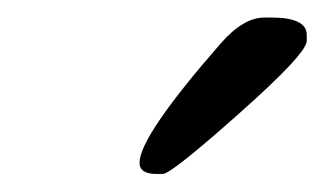

<svg xmlns="http://www.w3.org/2000/svg" viewBox="-20 -721 373 217"><path d="M164.1 -524.4H156.7Q137.7 -524.4 137.7 -537.1Q137.7 -566.9 229 -671.4Q254.9 -701.2 278.8 -701.2H286.6Q326.7 -701.2 326.7 -681.6V-674.8Q326.7 -660.6 250 -592.5Q173.3 -524.4 164.1 -524.4Z"/></svg>

Font: Averia Serif Libre
Style: Italic
Weight: 400
Italic angle: -7.90001°
Version: Version 1.002